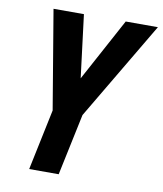

<svg xmlns="http://www.w3.org/2000/svg" viewBox="-81 -780 719 846"><g transform="rotate(10 278.5 -357.0)"><path d="M107 0 164 -272 90 -714H226L261 -433L413 -714H557L297 -275L239 0Z"/></g></svg>

Font: Noto Sans Condensed
Style: Bold Italic
Weight: 700
Width: 3
Italic angle: -12°
Designer: Monotype Design Team
Foundry: Monotype Imaging Inc.
Version: Version 2.013; ttfautohint (v1.8.4.7-5d5b)